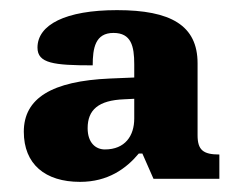

<svg xmlns="http://www.w3.org/2000/svg" viewBox="-20 -739 475 379"><path d="M138 -380C193 -380 229 -406 254 -436H261L283 -386H413V-434C381 -434 370 -443 370 -472V-614C370 -689 317 -719 211 -719C109 -719 54 -690 54 -645C54 -614 86 -610 163 -610C163 -644 168 -674 204 -674C239 -674 245 -648 245 -612V-586L197 -584C82 -579 27 -545 27 -479C27 -415 69 -380 138 -380ZM187 -444C169 -444 153 -457 153 -486C153 -522 174 -541 225 -543L245 -544V-505C245 -471 227 -444 187 -444Z"/></svg>

Font: Noto Serif Myanmar ExtraBold
Style: Regular
Weight: 800
Designer: Ben Mitchell and the Monotype Design Team
Foundry: Monotype Imaging Inc.
Version: Version 2.106